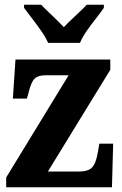

<svg xmlns="http://www.w3.org/2000/svg" viewBox="-20 -786 511 806"><path d="M6 0V-41L268 -470H170Q140 -470 125.5 -456Q111 -442 101 -401L93 -372H34L45 -536H443V-493L181 -66H313Q350 -66 366.5 -83Q383 -100 391 -148L397 -183H455L450 0ZM182 -606Q172 -629 153.5 -655.5Q135 -682 115 -708Q95 -734 81 -753V-766H153Q164 -754 181.5 -737.5Q199 -721 217 -703.5Q235 -686 248 -672Q261 -686 279.5 -703.5Q298 -721 315.5 -737.5Q333 -754 344 -766H416V-753Q403 -734 382.5 -708Q362 -682 343.5 -655.5Q325 -629 316 -606Z"/></svg>

Font: Noto Serif Hebrew Condensed ExtraBold
Style: Regular
Weight: 800
Width: 3
Designer: Monotype Design Team
Foundry: Monotype Imaging Inc.
Version: Version 2.004; ttfautohint (v1.8.4.7-5d5b)